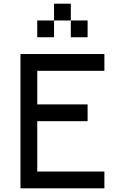

<svg xmlns="http://www.w3.org/2000/svg" viewBox="-20 -1020 676 1040"><path d="M90.9 -727.3V0H545.5V-90.9H181.8V-363.6H454.5V-454.5H181.8V-636.4H545.5V-727.3ZM181.8 -909.1V-818.2H272.7V-909.1ZM272.7 -1000V-909.1H363.6V-1000ZM363.6 -909.1V-818.2H454.5V-909.1Z"/></svg>

Font: Departure Mono
Style: Regular
Weight: 400
Monospace: yes
Designer: Helena Zhang
Version: Version 1.500;Glyphs 3.3.1 (3343)